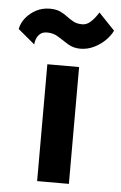

<svg xmlns="http://www.w3.org/2000/svg" viewBox="-102 -717 474 753"><g transform="rotate(5 135.5 -340.0)"><path d="M-51 -588Q-46 -613 -29.5 -633Q-13 -653 11 -665.5Q35 -678 64 -678Q89 -678 105 -670.5Q121 -663 134 -653Q147 -643 161 -635.5Q175 -628 196 -628Q213 -628 228.5 -642Q244 -656 259 -680L322 -614Q314 -596 295.5 -577Q277 -558 251 -545Q225 -532 196 -532Q169 -532 147.5 -545Q126 -558 106.5 -571Q87 -584 62 -584Q43 -584 33 -574.5Q23 -565 19 -553Q15 -541 15 -533ZM198 -460V0H73V-460Z"/></g></svg>

Font: Venryn Sans SemiBold
Style: Regular
Weight: 600
Designer: Owen Earl, indestructible type* (font) & Cristiano Sobral (main changes)
Version: Version 3.60;October 28, 2020;FontCreator 13.0.0.2681 64-bit